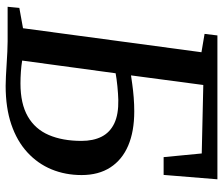

<svg xmlns="http://www.w3.org/2000/svg" viewBox="-75 -708 790 680"><g transform="rotate(90 320.0 -368.0)"><path d="M284 7Q270.5 7 250.2 6Q230 5 207 3.5Q184 2 162.8 1Q141.5 0 126.5 0H4L8 -41.5L80 -54.5L165 -686.5L100 -697.5L105.5 -743H615L599.5 -552.5H536.5L523.5 -687.5L281 -693L247 -437Q258 -438.5 278.8 -441.5Q299.5 -444.5 324.8 -446.5Q350 -448.5 374.5 -448.5Q445.5 -448.5 495.8 -427Q546 -405.5 573 -363.8Q600 -322 600 -262Q600 -204.5 579.8 -155.5Q559.5 -106.5 519.5 -69.8Q479.5 -33 420.5 -13Q361.5 7 284 7ZM275.5 -45.5Q347.5 -45.5 392.5 -71.5Q437.5 -97.5 458.2 -146Q479 -194.5 479 -261.5Q479 -303.5 464 -333Q449 -362.5 417 -377.8Q385 -393 334 -392Q313.5 -391.5 285.8 -388.8Q258 -386 239.5 -382.5L194.5 -51.5Q212.5 -48.5 234 -47Q255.5 -45.5 275.5 -45.5Z"/></g></svg>

Font: Merriweather Medium
Style: Italic
Weight: 500
Italic angle: -7.8°
Version: Version 2.101